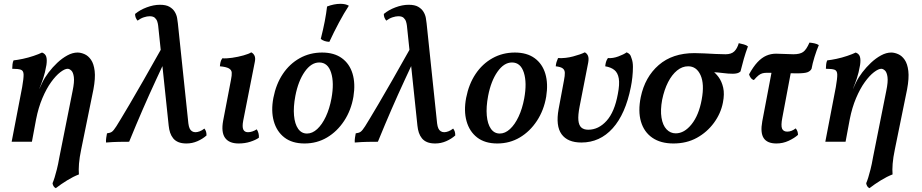

<svg xmlns="http://www.w3.org/2000/svg" viewBox="-20 -742 4828 1005"><path d="M272 243Q264 239 260 232Q256 225 255 217Q261 203 266 186.5Q271 170 277.5 145Q284 120 291 80L360 -266Q370 -314 366.5 -339Q363 -364 353 -373Q343 -382 334 -382Q319 -382 295.5 -364Q272 -346 247.5 -312Q223 -278 202 -228.5Q181 -179 169 -118L163 -228L202 -311Q214 -336 234.5 -363Q255 -390 280 -413.5Q305 -437 332.5 -452Q360 -467 386 -467Q403 -467 422.5 -458.5Q442 -450 456.5 -429Q471 -408 475.5 -370.5Q480 -333 469 -274L405 40Q396 83 393.5 115Q391 147 393 171Q364 182 331.5 202Q299 222 272 243ZM41 0 96 -286Q104 -332 103.5 -352Q103 -372 89.5 -377Q76 -382 44 -382Q44 -394 45.5 -406Q47 -418 51 -426Q71 -428 99.5 -434Q128 -440 156 -449.5Q184 -459 200 -467Q217 -461 222 -445.5Q227 -430 223 -402Q216 -361 206 -331.5Q196 -302 186 -278L169 -118L147 0Z M956 9Q931 9 914 2Q897 -5 886.5 -18Q876 -31 870.5 -47.5Q865 -64 863 -84L808 -607Q807 -617 803.5 -628.5Q800 -640 791 -648.5Q782 -657 763 -657Q750 -657 733 -651.5Q716 -646 700 -634Q694 -641 690.5 -649.5Q687 -658 687 -669Q712 -690 748 -703.5Q784 -717 817 -717Q849 -717 867 -706.5Q885 -696 894.5 -680.5Q904 -665 907 -648Q910 -631 911 -620L966 -96Q968 -80 972.5 -70Q977 -60 985 -55Q993 -50 1003 -50Q1013 -50 1025 -54.5Q1037 -59 1050 -69Q1056 -61 1058.5 -53Q1061 -45 1061 -33Q1041 -15 1013.5 -3Q986 9 956 9ZM535 4Q534 -7 536 -20.5Q538 -34 540 -44Q557 -46 566 -52.5Q575 -59 589 -81Q597 -94 613.5 -121Q630 -148 658.5 -196.5Q687 -245 731.5 -322.5Q776 -400 841 -516L873 -488Q832 -400 796.5 -323.5Q761 -247 727.5 -170Q694 -93 656 0Q633 0 602.5 0.5Q572 1 535 4Z M1229 9Q1179 9 1158 -20.5Q1137 -50 1148 -110L1189 -324Q1194 -348 1193 -362Q1192 -376 1178 -384Q1164 -392 1131 -395Q1132 -407 1134.5 -417.5Q1137 -428 1144 -437Q1164 -435 1195 -439.5Q1226 -444 1254.5 -452Q1283 -460 1295 -468Q1306 -463 1312 -451Q1318 -439 1314 -419L1253 -110Q1247 -78 1253.5 -64Q1260 -50 1278 -50Q1300 -50 1324 -65Q1330 -56 1333 -44.5Q1336 -33 1335 -21Q1318 -9 1290 0Q1262 9 1229 9Z M1574 9Q1509 9 1468.5 -22.5Q1428 -54 1413 -108Q1398 -162 1411 -230Q1425 -302 1460.5 -355Q1496 -408 1549 -437.5Q1602 -467 1666 -467Q1729 -467 1769.5 -437.5Q1810 -408 1825.5 -356Q1841 -304 1830 -236Q1818 -165 1781.5 -109.5Q1745 -54 1692 -22.5Q1639 9 1574 9ZM1587 -43Q1615 -43 1640.5 -66.5Q1666 -90 1685.5 -131.5Q1705 -173 1715 -227Q1730 -309 1713 -362Q1696 -415 1651 -415Q1609 -415 1575 -366.5Q1541 -318 1526 -240Q1515 -182 1519 -137.5Q1523 -93 1540.5 -68Q1558 -43 1587 -43ZM1704 -523Q1677 -524 1659 -538Q1672 -589 1680 -631Q1688 -673 1692 -708Q1729 -722 1762 -722Q1789 -722 1806 -712Q1781 -674 1754 -623.5Q1727 -573 1704 -523Z M2258 9Q2233 9 2216 2Q2199 -5 2188.5 -18Q2178 -31 2172.5 -47.5Q2167 -64 2165 -84L2110 -607Q2109 -617 2105.5 -628.5Q2102 -640 2093 -648.5Q2084 -657 2065 -657Q2052 -657 2035 -651.5Q2018 -646 2002 -634Q1996 -641 1992.5 -649.5Q1989 -658 1989 -669Q2014 -690 2050 -703.5Q2086 -717 2119 -717Q2151 -717 2169 -706.5Q2187 -696 2196.5 -680.5Q2206 -665 2209 -648Q2212 -631 2213 -620L2268 -96Q2270 -80 2274.5 -70Q2279 -60 2287 -55Q2295 -50 2305 -50Q2315 -50 2327 -54.5Q2339 -59 2352 -69Q2358 -61 2360.5 -53Q2363 -45 2363 -33Q2343 -15 2315.5 -3Q2288 9 2258 9ZM1837 4Q1836 -7 1838 -20.5Q1840 -34 1842 -44Q1859 -46 1868 -52.5Q1877 -59 1891 -81Q1899 -94 1915.5 -121Q1932 -148 1960.5 -196.5Q1989 -245 2033.5 -322.5Q2078 -400 2143 -516L2175 -488Q2134 -400 2098.5 -323.5Q2063 -247 2029.5 -170Q1996 -93 1958 0Q1935 0 1904.5 0.5Q1874 1 1837 4Z M2583 9Q2518 9 2477.5 -22.5Q2437 -54 2422 -108Q2407 -162 2420 -230Q2434 -302 2469.5 -355Q2505 -408 2558 -437.5Q2611 -467 2675 -467Q2738 -467 2778.5 -437.5Q2819 -408 2834.5 -356Q2850 -304 2839 -236Q2827 -165 2790.5 -109.5Q2754 -54 2701 -22.5Q2648 9 2583 9ZM2596 -43Q2624 -43 2649.5 -66.5Q2675 -90 2694.5 -131.5Q2714 -173 2724 -227Q2739 -309 2722 -362Q2705 -415 2660 -415Q2618 -415 2584 -366.5Q2550 -318 2535 -240Q2524 -182 2528 -137.5Q2532 -93 2549.5 -68Q2567 -43 2596 -43Z M3023 4Q2951 4 2919.5 -39.5Q2888 -83 2904 -171L2932 -321Q2937 -346 2936.5 -361Q2936 -376 2925.5 -384Q2915 -392 2889 -395Q2890 -407 2893 -417Q2896 -427 2901 -438Q2940 -436 2979.5 -446.5Q3019 -457 3041 -468Q3052 -463 3057.5 -450.5Q3063 -438 3059 -415L3014 -185Q3005 -139 3007.5 -112.5Q3010 -86 3023 -74.5Q3036 -63 3059 -63Q3113 -63 3155 -109.5Q3197 -156 3214 -250Q3224 -301 3219 -331Q3214 -361 3196 -375.5Q3178 -390 3148 -395Q3149 -407 3152 -417.5Q3155 -428 3162 -438Q3188 -436 3216.5 -446.5Q3245 -457 3260 -468Q3270 -464 3276 -457.5Q3282 -451 3286 -436Q3293 -418 3293 -392Q3293 -366 3290 -338Q3287 -310 3282 -286Q3254 -145 3187 -70.5Q3120 4 3023 4Z M3505 9Q3438 9 3394.5 -21Q3351 -51 3335 -105.5Q3319 -160 3334 -234Q3356 -339 3428 -401.5Q3500 -464 3615 -464Q3638 -464 3667 -462.5Q3696 -461 3725.5 -459.5Q3755 -458 3778 -458Q3808 -458 3823.5 -473Q3839 -488 3847 -516Q3860 -513 3873.5 -509.5Q3887 -506 3895 -499Q3883 -467 3873.5 -434Q3864 -401 3856 -368Q3849 -361 3838.5 -358.5Q3828 -356 3816 -356Q3791 -356 3766 -359.5Q3741 -363 3701 -365L3702 -376Q3724 -362 3741 -339Q3758 -316 3765.5 -283Q3773 -250 3764 -205Q3753 -148 3717 -99Q3681 -50 3627.5 -20.5Q3574 9 3505 9ZM3517 -44Q3562 -44 3600 -91.5Q3638 -139 3653 -221Q3668 -302 3647 -348.5Q3626 -395 3582 -395Q3551 -395 3524 -373Q3497 -351 3477 -312Q3457 -273 3446 -220Q3436 -166 3442.5 -126Q3449 -86 3469 -65Q3489 -44 3517 -44Z M3926 -323Q3916 -326 3909.5 -335Q3903 -344 3901 -353Q3923 -393 3945 -416.5Q3967 -440 3991 -450.5Q4015 -461 4042 -461Q4065 -461 4088 -459.5Q4111 -458 4133 -458Q4167 -458 4184 -470Q4201 -482 4217 -519Q4230 -518 4243.5 -515Q4257 -512 4266 -506Q4254 -478 4243.5 -444Q4233 -410 4228 -382Q4222 -370 4207 -364Q4192 -358 4150 -358Q4125 -358 4097 -359Q4069 -360 4042 -360.5Q4015 -361 3994 -361Q3980 -361 3970 -358Q3960 -355 3950.5 -347.5Q3941 -340 3926 -323ZM4044 9Q3996 9 3977.5 -19Q3959 -47 3970 -107L4022 -381H4123L4075 -126Q4067 -85 4073.5 -69Q4080 -53 4101 -53Q4123 -53 4145 -70Q4157 -56 4157 -36Q4138 -19 4108 -5Q4078 9 4044 9Z M4531 243Q4523 239 4519 232Q4515 225 4514 217Q4520 203 4525 186.5Q4530 170 4536.5 145Q4543 120 4550 80L4619 -266Q4629 -314 4625.5 -339Q4622 -364 4612 -373Q4602 -382 4593 -382Q4578 -382 4554.5 -364Q4531 -346 4506.5 -312Q4482 -278 4461 -228.5Q4440 -179 4428 -118L4422 -228L4461 -311Q4473 -336 4493.5 -363Q4514 -390 4539 -413.5Q4564 -437 4591.5 -452Q4619 -467 4645 -467Q4662 -467 4681.5 -458.5Q4701 -450 4715.5 -429Q4730 -408 4734.5 -370.5Q4739 -333 4728 -274L4664 40Q4655 83 4652.5 115Q4650 147 4652 171Q4623 182 4590.5 202Q4558 222 4531 243ZM4300 0 4355 -286Q4363 -332 4362.5 -352Q4362 -372 4348.5 -377Q4335 -382 4303 -382Q4303 -394 4304.5 -406Q4306 -418 4310 -426Q4330 -428 4358.5 -434Q4387 -440 4415 -449.5Q4443 -459 4459 -467Q4476 -461 4481 -445.5Q4486 -430 4482 -402Q4475 -361 4465 -331.5Q4455 -302 4445 -278L4428 -118L4406 0Z"/></svg>

Font: Vollkorn Medium
Style: Italic
Weight: 500
Italic angle: -11°
Designer: Friedrich Althausen
Foundry: Friedrich Althausen
Version: Version 5.000